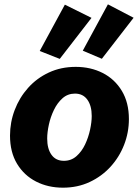

<svg xmlns="http://www.w3.org/2000/svg" viewBox="-20 -847 637 880"><path d="M268.6 13.2Q200.2 13.2 145.3 -14.9Q90.3 -43 58.1 -96.4Q25.9 -149.9 25.9 -225.6Q25.9 -286.6 47.4 -343Q68.8 -399.4 108.6 -444.1Q148.4 -488.8 203.9 -514.6Q259.3 -540.5 327.1 -540.5Q395.5 -540.5 450.7 -512.5Q505.9 -484.4 538.3 -430.7Q570.8 -377 570.8 -301.3Q570.8 -239.7 548.8 -183.3Q526.9 -127 486.6 -82.8Q446.3 -38.6 390.9 -12.7Q335.4 13.2 268.6 13.2ZM272.9 -109.9Q306.2 -109.9 330.3 -131.1Q354.5 -152.3 369.9 -184.8Q385.3 -217.3 392.8 -252.4Q400.4 -287.6 400.4 -315.4Q400.4 -362.3 380.4 -390.1Q360.4 -418 323.7 -418Q290.5 -418 266.6 -396.7Q242.7 -375.5 227.1 -343Q211.4 -310.5 203.9 -275.4Q196.3 -240.2 196.3 -211.9Q196.3 -165 216.1 -137.5Q235.8 -109.9 272.9 -109.9ZM446.8 -577.6 359.4 -614.7 474.6 -827.1 592.3 -765.6ZM253.9 -577.1 162.1 -613.3 277.3 -825.7 399.4 -765.1Z"/></svg>

Font: Schibsted Grotesk ExtraBold
Style: Italic
Weight: 800
Italic angle: -12°
Designer: Bakken & Baeck AS, Henrik Kongsvoll
Foundry: Schibsted ASA
Version: Version 1.100; ttfautohint (v1.8.4.7-5d5b);gftools[0.9.25]